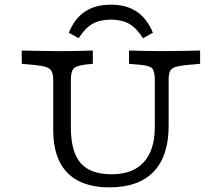

<svg xmlns="http://www.w3.org/2000/svg" viewBox="-20 -786 926 817"><path d="M206.5 -369.4V-445.2Q206.5 -468.5 200.4 -481.5Q194.4 -494.4 177 -500.4Q159.7 -506.5 125.8 -509.7L72.6 -514.5V-571Q96.8 -570.2 125.4 -569.8Q154 -569.4 182.7 -569Q211.3 -568.5 235.5 -568.5H243.5H247.6Q266.9 -568.5 289.1 -569Q311.3 -569.4 333.9 -569.8Q356.5 -570.2 375 -571V-514.5L343.5 -511.3Q304.8 -506.5 293.1 -494Q281.5 -481.5 281.5 -445.2V-369.4ZM446 11.3Q367.7 11.3 314.1 -16.1Q260.5 -43.5 233.5 -98Q206.5 -152.4 206.5 -231.5V-369.4H281.5V-244.4Q281.5 -140.3 323 -92.3Q364.5 -44.4 454.8 -44.4Q545.2 -44.4 591.9 -96Q638.7 -147.6 638.7 -245.2V-369.4H697.6V-250Q697.6 -121.8 633.5 -55.2Q569.4 11.3 446 11.3ZM638.7 -369.4V-445.2Q638.7 -482.3 627.8 -494.8Q616.9 -507.3 574.2 -510.5L529 -514.5V-571Q559.7 -570.2 598.4 -569.4Q637.1 -568.5 667.7 -568.5Q691.9 -568.5 721 -569Q750 -569.4 779 -569.8Q808.1 -570.2 831.5 -571V-514.5L778.2 -509.7Q743.5 -506.5 726.2 -500.8Q708.9 -495.2 703.2 -482.7Q697.6 -470.2 697.6 -445.2V-369.4ZM451.6 -766.1Q517.7 -766.1 561.7 -736.7Q605.6 -707.3 630.6 -646.8L588.7 -623.4Q560.5 -666.9 529.4 -684.7Q498.4 -702.4 451.6 -702.4Q404.8 -702.4 373.8 -684.7Q342.7 -666.9 314.5 -623.4L272.6 -646.8Q297.6 -707.3 341.5 -736.7Q385.5 -766.1 451.6 -766.1Z"/></svg>

Font: Playfair 5pt SemiExpanded Light
Style: Regular
Weight: 300
Width: 6
Designer: Claus Eggers Sørensen
Foundry: Claus Eggers Sørensen
Version: Version 2.203